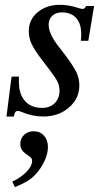

<svg xmlns="http://www.w3.org/2000/svg" viewBox="-20 -475 429 794"><path d="M335.9 -450.2H369.1L345.2 -306.2H314Q315.9 -319.3 315.9 -334Q315.9 -377.4 294.9 -400.6Q273.9 -423.8 235.8 -423.8Q210.9 -423.8 196 -409.7Q181.2 -395.5 181.2 -373Q181.2 -339.4 213.9 -293.9L249 -248Q284.7 -200.2 296.4 -175.3Q308.1 -150.4 308.1 -122.1Q308.1 -67.4 265.1 -30.3Q222.2 6.8 159.2 6.8Q113.3 6.8 68.8 -12.2Q61 -16.1 54.2 -16.1Q46.9 -16.1 43.5 -11.7Q40 -7.3 37.1 6.8H6.8L27.8 -158.2H58.1V-137.2Q58.1 -85.9 83.3 -57.4Q108.4 -28.8 154.8 -28.8Q186.5 -28.8 206.3 -48.6Q226.1 -68.4 226.1 -100.1Q226.1 -119.1 218.8 -135.3Q211.4 -151.4 188 -182.1L147.9 -234.9Q119.6 -272.9 109.4 -296.4Q99.1 -319.8 99.1 -347.2Q99.1 -393.6 135.7 -424.3Q172.4 -455.1 228 -455.1Q263.2 -455.1 300.8 -442.9Q315.4 -438 321.8 -438Q330.6 -438 335.9 -450.2ZM42 298.8 30.8 275.9Q66.9 259.3 89.8 235.4Q112.8 211.4 112.8 189.9Q112.8 183.1 109.4 178.7Q106 174.3 95.2 167Q77.6 155.8 70.8 145.3Q64 134.8 64 120.1Q64 97.7 79.6 82.8Q95.2 67.9 119.1 67.9Q145.5 67.9 161.9 85.9Q178.2 104 178.2 132.8Q178.2 160.2 164.1 190.9Q149.9 221.7 126 247.1Q110.8 263.2 92.3 274.4Q73.7 285.6 42 298.8Z"/></svg>

Font: Accordance
Style: Italic
Weight: 400
Italic angle: -11°
Version: Version 1.2 (build January 31, 2020) Miklal Software Solutio